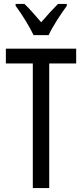

<svg xmlns="http://www.w3.org/2000/svg" viewBox="-20 -963 421 983"><path d="M152 -783H229C250 -829 292 -892 322 -933V-943H277C243 -908 225 -889 191 -849C161 -883 130 -920 105 -943H60V-933C95 -886 131 -827 152 -783ZM232 0V-638H370V-714H10V-638H148V0Z"/></svg>

Font: Noto Sans Sinhala UI ExtraCondensed
Style: Regular
Weight: 400
Width: 2
Designer: Jelle Bosma - Monotype Design Team
Foundry: Monotype Imaging Inc.
Version: Version 2.006